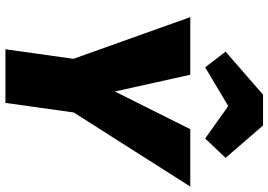

<svg xmlns="http://www.w3.org/2000/svg" viewBox="-164 -846 1010 723"><g transform="rotate(90 341.5 -485.0)"><path d="M234 -752 380 -839 502 -752 575 -829 453 -970H337L175 -829ZM683 -696H467L325 -412L262 -696H45L202 -256L166 0H368L404 -257Z"/></g></svg>

Font: Fira Sans Heavy
Style: Italic
Weight: 900
Italic angle: -8°
Designer: bBox Type GmbH & Carrois Corporate GbR & Edenspiekermann AG
Foundry: bBox Type GmbH & Carrois Corporate GbR & Edenspiekermann AG
Version: Version 4.301;PS 004.301;hotconv 1.0.88;makeotf.lib2.5.64775